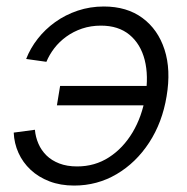

<svg xmlns="http://www.w3.org/2000/svg" viewBox="-20 -558 574 588"><path d="M207 10.3Q165 10.3 131.3 -2.7Q97.7 -15.6 73.7 -38.1Q49.8 -60.5 36.6 -89.8Q23.4 -119.1 22 -151.9L86.9 -160.6Q88.9 -138.2 97.7 -117.9Q106.4 -97.7 122.3 -82Q138.2 -66.4 161.6 -57.4Q185.1 -48.3 216.3 -48.3Q270.5 -48.3 313.7 -76.2Q356.9 -104 386 -152.6Q415 -201.2 425.3 -263.2Q435.5 -325.7 423.1 -374.5Q410.6 -423.3 376.7 -451.4Q342.8 -479.5 289.1 -479.5Q258.3 -479.5 231.4 -470.5Q204.6 -461.4 183.1 -445.8Q161.6 -430.2 146.2 -410.2Q130.9 -390.1 122.1 -368.7L60.1 -377.4Q72.8 -410.2 95.5 -439.2Q118.2 -468.3 149.2 -490.5Q180.2 -512.7 218 -525.4Q255.9 -538.1 297.9 -538.1Q368.7 -538.1 416.3 -502.9Q463.9 -467.8 483.9 -406Q503.9 -344.2 490.2 -263.2Q477.1 -183.1 436.8 -121.3Q396.5 -59.6 337.2 -24.7Q277.8 10.3 207 10.3ZM435.1 -235.4H154.3L164.1 -294.9H444.8Z"/></svg>

Font: Inter 24pt Light
Style: Italic
Weight: 300
Italic angle: -9.3988°
Designer: Rasmus Andersson
Foundry: rsms
Version: Version 4.001;git-66647c0bb